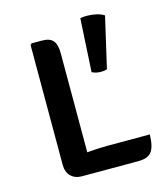

<svg xmlns="http://www.w3.org/2000/svg" viewBox="-94 -672 654 747"><g transform="rotate(-15 233.0 -298.0)"><path d="M188.6 1.1H144.1Q116.9 1.1 100.2 -15.5Q83.5 -32 83.5 -61.7V-543.9L88.9 -549.2H129.9Q161.9 -549.2 175.2 -533.7Q188.6 -518.2 188.6 -483.2ZM441.7 -87.8Q440.3 -37.9 425 -18.4Q409.8 1.1 371.6 1.1H144.1L103 -71.9Q145.4 -80.1 190.6 -83.9Q235.8 -87.8 272.4 -87.8ZM297.4 -594.5Q303.5 -596.1 310.5 -596.6Q317.6 -597.1 324.9 -597.1Q343.1 -597.1 361.7 -593Q380.3 -589 393.1 -580.2L346.1 -376.1Q336.3 -372.2 322.4 -372.2Q300 -372.2 285.4 -380.8Z"/></g></svg>

Font: Signika SC
Style: Regular
Weight: 300
Designer: Anna Giedryś
Foundry: Anna Giedryś
Version: Version 2.000